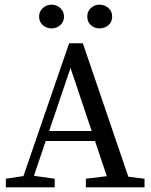

<svg xmlns="http://www.w3.org/2000/svg" viewBox="-20 -805 650 825"><path d="M5 0V-37L97 -51H115L215 -37V0ZM64 0 277 -619H336L547 0H455L283 -513L109 0ZM156 -199 171 -242H419L435 -199ZM349 0V-37L464 -51H487L601 -37V0ZM202 -683Q180 -683 164 -697Q148 -711 148 -734Q148 -756 164 -770.5Q180 -785 202 -785Q223 -785 239 -770.5Q255 -756 255 -734Q255 -711 239 -697Q223 -683 202 -683ZM407 -683Q386 -683 370.5 -697Q355 -711 355 -734Q355 -756 370.5 -770.5Q386 -785 407 -785Q430 -785 446 -770.5Q462 -756 462 -734Q462 -711 446 -697Q430 -683 407 -683Z"/></svg>

Font: Lisu Bosa Light
Style: Regular
Weight: 300
Designer: David Morse, Annie Olsen, Victor Gaultney, Frank Grießhammer (Latin)
Foundry: SIL International
Version: Version 2.000